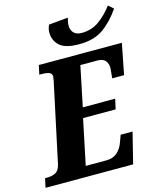

<svg xmlns="http://www.w3.org/2000/svg" viewBox="-158 -1044 940 1139"><g transform="rotate(-15 312.0 -474.5)"><path d="M-10 -56H2Q35 -56 56 -68Q77 -80 85 -114L188 -596Q193 -621 193 -626Q193 -645 176.5 -651.5Q160 -658 128 -658H116L128 -714H638L601 -525H528Q534 -579 534 -586Q534 -615 519 -632.5Q504 -650 471 -650H366L315 -404H514L500 -342H300L242 -64H370Q410 -64 436 -87Q462 -110 474 -146L490 -189H563L516 0H-22ZM238 -884Q238 -908 249 -930L367 -941Q359 -915 359 -893Q359 -866 375.5 -849Q392 -832 424 -832Q485 -832 531.5 -865.5Q578 -899 615 -949L646 -922Q598 -852 540.5 -811.5Q483 -771 392 -771Q308 -771 273 -802.5Q238 -834 238 -884Z"/></g></svg>

Font: Noto Serif NarrowExtraBold
Style: Italic
Weight: 800
Width: 4
Italic angle: -12°
Designer: Monotype Design Team
Foundry: Monotype Imaging Inc.
Version: Version 1.001